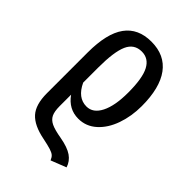

<svg xmlns="http://www.w3.org/2000/svg" viewBox="-224 -628 932 932"><g transform="rotate(45 242.0 -162.0)"><path d="M386 184 307 215Q301 200 292.5 192.5Q284 185 265.5 179Q247 173 208 165Q132 150 98 112.5Q64 75 64 -3V-283Q64 -413 109.5 -476Q155 -539 246 -539Q338 -539 386 -474Q434 -409 434 -284Q434 -215 413 -155Q392 -95 352 -59Q312 -23 259 -23Q193 -23 152 -81V-3Q152 34 161.5 53.5Q171 73 194 84Q217 95 264 103Q320 113 348 132.5Q376 152 386 184ZM152 -268V-164Q185 -93 245 -93Q290 -93 315.5 -143.5Q341 -194 341 -284Q341 -383 317.5 -427.5Q294 -472 247 -472Q195 -472 173.5 -423.5Q152 -375 152 -268Z"/></g></svg>

Font: Fira Sans Extra Condensed
Style: Regular
Weight: 400
Width: 1
Designer: Carrois Corporate & Edenspiekermann AG
Foundry: Carrois Corporate GbR & Edenspiekermann AG
Version: Version 4.203